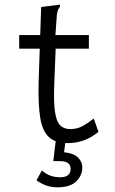

<svg xmlns="http://www.w3.org/2000/svg" viewBox="-20 -604 490 821"><path d="M270 8Q217 8 189 -18Q161 -44 152 -100.5Q143 -157 145 -248L150 -396H62V-454H152L156 -574L226 -583L236 -584L237 -577Q232 -570 228.5 -563Q225 -556 223 -539L217 -454H360V-396H218L212 -243Q209 -168 215 -126.5Q221 -85 237 -68.5Q253 -52 280 -52Q310 -52 333.5 -65Q357 -78 381 -97L401 -40Q370 -15 337.5 -3.5Q305 8 270 8ZM225 197Q177 197 136 167L159 125Q191 154 237 154Q282 154 282 118Q282 85 236 85H208L218 0H260L254 47Q295 51 313.5 69.5Q332 88 332 112Q332 146 306 171.5Q280 197 225 197Z"/></svg>

Font: Inconsolata SemiCondensed
Style: Regular
Weight: 400
Width: 4
Monospace: yes
Designer: Raph Levien, Cyreal, Brenton Simpson
Foundry: Raph Levien, Cyreal, Google
Version: Version 3.001; ttfautohint (v1.8.2.53-6de2)